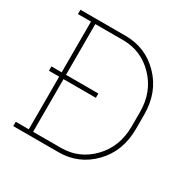

<svg xmlns="http://www.w3.org/2000/svg" viewBox="-159 -863 1009 1016"><g transform="rotate(30 345.5 -355.5)"><path d="M325.7 -710.9Q448.2 -710.9 533.7 -623Q619.1 -535.2 619.1 -398.9V-312Q619.1 -175.3 533.7 -87.6Q448.2 0 325.7 0H49.3V-26.4H128.9V-348.1H66.4V-374.5H128.9V-684.6H49.3V-710.9ZM353 -348.1H155.3V-26.4H325.7Q436.5 -26.4 514.6 -107.4Q592.8 -188.5 592.8 -312V-400.4Q592.8 -522.5 514.6 -603.5Q436.5 -684.6 325.7 -684.6H155.3V-374.5H353Z"/></g></svg>

Font: TypoPRO Roboto Slab
Style: Thin
Weight: 250
Designer: Google
Version: Version 1.100263; 2013; ttfautohint (v0.94.20-1c74) -l 8 -r 